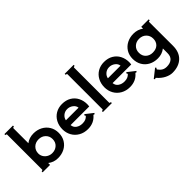

<svg xmlns="http://www.w3.org/2000/svg" viewBox="-13 -1557 2664 2664"><g transform="rotate(-45 1319.0 -225.5)"><path d="M592 -229Q592 -156 559 -101.5Q526 -47 468.5 -17Q411 13 338 13Q254 13 192 -37V0H46V-19Q53 -19 60.5 -22Q68 -25 68 -30V-720Q68 -725 60.5 -728Q53 -731 46 -731V-750H214V-731Q207 -731 199.5 -728Q192 -725 192 -720V-425Q252 -472 338 -472Q409 -472 467 -441.5Q525 -411 558.5 -356Q592 -301 592 -229ZM471 -229Q471 -287 431 -325.5Q391 -364 330 -364Q268 -364 228 -325Q188 -286 188 -226Q188 -191 206.5 -160.5Q225 -130 258 -111.5Q291 -93 330 -93Q390 -93 430.5 -130Q471 -167 471 -229Z M1153 -231Q1153 -210 1150 -189H784Q788 -141 826 -114Q864 -87 917 -87Q953 -87 977.5 -97Q1002 -107 1021 -127Q1023 -131 1023 -132Q1023 -136 1020 -140.5Q1017 -145 1014 -147L1026 -162L1137 -75L1126 -60Q1111 -69 1105 -62Q1035 22 917 22Q841 22 783 -11.5Q725 -45 693.5 -101.5Q662 -158 662 -227Q662 -300 693 -358Q724 -416 779.5 -448.5Q835 -481 906 -481Q983 -481 1039 -447.5Q1095 -414 1124 -357Q1153 -300 1153 -231ZM1033 -282Q1029 -323 991.5 -351.5Q954 -380 907 -380Q860 -380 826 -351.5Q792 -323 785 -282Z M1229 -731V-750H1405V-731Q1397 -731 1389.5 -728Q1382 -725 1382 -720V-30Q1382 -25 1389.5 -22Q1397 -19 1405 -19V0H1229V-19Q1237 -19 1244.5 -22Q1252 -25 1252 -30V-720Q1252 -725 1244.5 -728Q1237 -731 1229 -731Z M1977 -231Q1977 -210 1974 -189H1608Q1612 -141 1650 -114Q1688 -87 1741 -87Q1777 -87 1801.5 -97Q1826 -107 1845 -127Q1847 -131 1847 -132Q1847 -136 1844 -140.5Q1841 -145 1838 -147L1850 -162L1961 -75L1950 -60Q1935 -69 1929 -62Q1859 22 1741 22Q1665 22 1607 -11.5Q1549 -45 1517.5 -101.5Q1486 -158 1486 -227Q1486 -300 1517 -358Q1548 -416 1603.5 -448.5Q1659 -481 1730 -481Q1807 -481 1863 -447.5Q1919 -414 1948 -357Q1977 -300 1977 -231ZM1857 -282Q1853 -323 1815.5 -351.5Q1778 -380 1731 -380Q1684 -380 1650 -351.5Q1616 -323 1609 -282Z M2588 -460V-441Q2581 -441 2573.5 -438Q2566 -435 2566 -430L2567 37Q2567 162 2495 230.5Q2423 299 2299 299Q2248 299 2191 270.5Q2134 242 2086 186Q2085 183 2080 183Q2072 183 2063 190L2052 175L2177 76L2189 91Q2184 95 2179.5 102Q2175 109 2178 114Q2203 149 2232 166Q2261 183 2302 183Q2367 183 2404 151.5Q2441 120 2441 56V-35Q2378 14 2296 14Q2222 14 2164.5 -16.5Q2107 -47 2074.5 -102.5Q2042 -158 2042 -230Q2042 -302 2076 -356.5Q2110 -411 2168 -440.5Q2226 -470 2296 -470Q2380 -470 2441 -424V-460ZM2444 -226Q2444 -286 2404 -325Q2364 -364 2302 -364Q2242 -364 2202.5 -326Q2163 -288 2163 -228Q2163 -166 2203 -129.5Q2243 -93 2302 -93Q2370 -93 2407 -129.5Q2444 -166 2444 -226Z"/></g></svg>

Font: Aoboshi One
Style: Regular
Weight: 400
Designer: IKIMOJI
Foundry: Natsumi Matsuba
Version: Version 1.000; ttfautohint (v1.8.3)